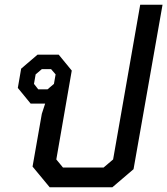

<svg xmlns="http://www.w3.org/2000/svg" viewBox="-20 -788 704 808"><path d="M117 -87 156 -309 170 -352H109L55 -418L69 -499L138 -558H227L282 -491L217 -117L245 -83H416L456 -117L570 -768H664L542 -76L453 0H189ZM180 -412 207 -435 214 -475 195 -497H156L130 -475L123 -435L141 -412Z"/></svg>

Font: Chakra Petch Medium
Style: Italic
Weight: 500
Italic angle: -10°
Designer: Katatrad Aksorn Co.,Ltd.
Foundry: Cadson Demak Co.,Ltd.
Version: Version 1.000; ttfautohint (v1.6)